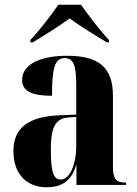

<svg xmlns="http://www.w3.org/2000/svg" viewBox="-20 -786 581 816"><path d="M109 -616V-606H119C162 -632 231 -674 276 -708C321 -674 391 -632 434 -606H443V-616C407 -654 356 -721 324 -766H228C197 -721 146 -654 109 -616ZM178 10C237 10 283 -13 303 -83H305V0H516V-10H513C473 -10 460 -25 460 -81V-379C460 -504 395 -549 265 -549C160 -549 74 -517 74 -446C74 -398 116 -379 201 -379C201 -501 214 -539 255 -539C291 -539 304 -512 304 -424V-299L232 -296C102 -291 37 -243 37 -144C37 -43 97 10 178 10ZM238 -23C209 -23 196 -51 196 -150C196 -245 215 -283 272 -287L304 -289V-165C304 -88 277 -23 238 -23Z"/></svg>

Font: Noto Serif Display Condensed ExtraBold
Style: Regular
Weight: 800
Width: 3
Designer: Monotype Design Team
Foundry: Monotype Imaging Inc.
Version: Version 2.009